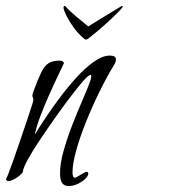

<svg xmlns="http://www.w3.org/2000/svg" viewBox="-23 -592 643 646"><path d="M208 34Q194 34 186.5 24.5Q179 15 179 -9Q179 -42 190.5 -83Q202 -124 218.5 -167Q235 -210 252 -249Q269 -288 279 -315Q284 -328 284 -335Q284 -340 281 -340Q276 -340 259 -322Q245 -306 220.5 -274.5Q196 -243 168 -203.5Q140 -164 114 -125.5Q88 -87 71.5 -57Q55 -27 54 -15Q54 -11 45 -3Q36 5 24.5 11Q13 17 5 17Q-2 17 -3 10Q-2 11 6 -9.5Q14 -30 25.5 -63Q37 -96 49 -131.5Q61 -167 71 -196.5Q81 -226 85 -239Q89 -251 89 -257Q89 -262 87.5 -264Q86 -266 86 -270Q86 -274 89 -283Q104 -324 115 -347Q126 -370 140 -379Q154 -388 177 -388Q191 -388 192 -379Q185 -364 171.5 -336Q158 -308 142.5 -273Q127 -238 113.5 -203Q100 -168 94 -139Q106 -159 127.5 -191.5Q149 -224 176.5 -261Q204 -298 233.5 -330.5Q263 -363 292.5 -384Q322 -405 347 -405Q355 -405 361 -402.5Q367 -400 367 -392Q367 -383 360 -372Q336 -333 311.5 -283Q287 -233 266.5 -182Q246 -131 233.5 -86Q221 -41 221 -12Q221 6 229 6Q232 6 240 1Q248 -4 256.5 -9Q265 -14 268 -14Q274 -14 274 -8Q274 0 263.5 10Q253 20 238 27Q223 34 208 34ZM265 -459Q263 -459 260 -462Q240 -478 223.5 -501.5Q207 -525 198 -544.5Q189 -564 191 -569Q193 -572 194 -572Q196 -572 197 -571Q211 -555 235 -535Q259 -515 274 -503Q288 -512 308.5 -524.5Q329 -537 349.5 -549.5Q370 -562 385 -571Q387 -572 388 -572Q390 -572 390 -570Q390 -567 373 -549.5Q356 -532 329.5 -508.5Q303 -485 274 -462Q270 -459 267 -459Z"/></svg>

Font: Bilbo
Style: Regular
Weight: 400
Designer: Robert E. Leuschke
Foundry: Robert E. Leuschke
Version: Version 1.100